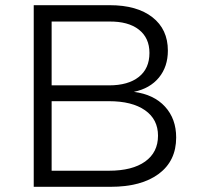

<svg xmlns="http://www.w3.org/2000/svg" viewBox="-20 -720 759 740"><path d="M627 -525Q627 -463 592.5 -421Q558 -379 496 -366Q573 -356 616 -309Q659 -262 659 -190Q659 -100 592 -50Q525 0 406 0H110V-700H403Q508 -700 567.5 -653.5Q627 -607 627 -525ZM556 -516Q556 -574 515 -606Q474 -638 400 -637H179V-391H400Q474 -391 515 -423.5Q556 -456 556 -516ZM589 -197Q589 -260 539 -295Q489 -330 400 -330H179V-62H400Q490 -62 539.5 -97.5Q589 -133 589 -197Z"/></svg>

Font: TypoPRO Montserrat Alternates
Style: Regular
Weight: 300
Designer: Julieta Ulanovsky
Foundry: Julieta Ulanovsky
Version: Version 6.001